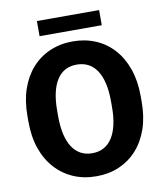

<svg xmlns="http://www.w3.org/2000/svg" viewBox="-94 -937 877 1024"><g transform="rotate(-10 345.0 -425.5)"><path d="M651.4 -371.1V-339.4Q651.4 -258.3 629.2 -193.8Q606.9 -129.4 566.2 -84Q525.4 -38.6 469.5 -14.4Q413.6 9.8 345.7 9.8Q277.8 9.8 221.7 -14.4Q165.5 -38.6 124.3 -84Q83 -129.4 60.5 -193.8Q38.1 -258.3 38.1 -339.4V-371.1Q38.1 -452.1 60.5 -516.8Q83 -581.5 123.8 -627Q164.6 -672.4 220.7 -696.5Q276.9 -720.7 344.7 -720.7Q412.6 -720.7 468.8 -696.5Q524.9 -672.4 565.7 -627Q606.4 -581.5 628.9 -516.8Q651.4 -452.1 651.4 -371.1ZM490.7 -339.4V-372.1Q490.7 -426.3 481 -468Q471.2 -509.8 452.6 -538.1Q434.1 -566.4 406.7 -580.8Q379.4 -595.2 344.7 -595.2Q308.6 -595.2 281.7 -580.8Q254.9 -566.4 236.6 -538.1Q218.3 -509.8 208.7 -468Q199.2 -426.3 199.2 -372.1V-339.4Q199.2 -285.6 208.7 -243.9Q218.3 -202.1 236.8 -173.3Q255.4 -144.5 282.5 -129.9Q309.6 -115.2 345.7 -115.2Q380.4 -115.2 407.5 -129.9Q434.6 -144.5 453.1 -173.3Q471.7 -202.1 481.2 -243.9Q490.7 -285.6 490.7 -339.4ZM512.7 -860.8V-778.8H175.8V-860.8Z"/></g></svg>

Font: Roboto ExtraBold
Style: Regular
Weight: 800
Designer: Christian Robertson
Foundry: Google
Version: Version 3.009; 2024